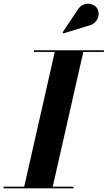

<svg xmlns="http://www.w3.org/2000/svg" viewBox="-62 -1023 585 1043"><path d="M420.5 -884C468.5 -894 486 -947 465 -979C446.5 -1007 390 -1017.5 360.5 -970.5L278 -847L282.5 -841.5ZM-42.5 -9V0H337.5V-9H224.5L390.5 -741H502.5V-750H122.5V-741H235.5L69.5 -9Z"/></svg>

Font: Bodoni* 24pt
Style: Bold Italic
Weight: 700
Italic angle: -13°
Version: Version 2.3